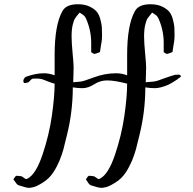

<svg xmlns="http://www.w3.org/2000/svg" viewBox="-20 -781 925 918"><path d="M587.9 -380.9Q529.3 -396.5 492.2 -396.5Q459 -396.5 430.2 -377.9Q401.4 -359.4 374 -359.4Q352.5 -359.4 328.1 -363.3Q328.1 -247.1 299.8 -133.8Q296.9 -123 291.5 -100.6Q286.1 -78.1 283.7 -68.8Q281.2 -59.6 275.4 -42Q269.5 -24.4 264.6 -13.2Q259.8 -2 252 13.7Q244.1 29.3 234.4 43.9Q214.8 73.2 185.1 91.8Q155.3 110.4 140.1 113.8Q125 117.2 119.1 117.2Q106.4 117.2 71.3 105.5Q64.5 103.5 60.5 99.1Q56.6 94.7 52.2 87.9Q47.9 81.1 43.9 77.1Q44.9 76.2 48.8 69.3Q52.7 62.5 56.6 60.5Q57.6 58.6 68.4 60.1Q79.1 61.5 81.1 61.5Q85.9 62.5 93.8 68.8Q101.6 75.2 105.5 75.2Q107.4 75.2 111.3 73.2Q151.4 52.7 183.1 -41Q214.8 -134.8 228 -227.5Q241.2 -320.3 241.2 -380.9Q225.6 -384.8 209.5 -391.6Q193.4 -398.4 182.6 -401.9Q171.9 -405.3 156.2 -405.3Q154.3 -405.3 151.4 -405.3Q148.4 -405.3 145 -405.3Q141.6 -405.3 138.7 -405.3Q133.8 -404.3 130.4 -401.9Q127 -399.4 123 -394.5Q119.1 -389.6 116.2 -387.7Q114.3 -387.7 111.8 -386.7Q109.4 -385.7 107.4 -385.3Q105.5 -384.8 103 -384.3Q100.6 -383.8 98.6 -383.8Q96.7 -383.8 95.2 -384.8Q93.8 -385.7 92.8 -387.7Q87.9 -399.4 101.6 -413.1Q150.4 -430.7 188.5 -430.7Q215.8 -430.7 241.2 -420.9V-517.6Q241.2 -662.1 278.3 -727.5Q295.9 -760.7 352.5 -760.7Q385.7 -760.7 408.7 -749.5Q431.6 -738.3 442.9 -724.6Q454.1 -710.9 460 -688Q465.8 -665 466.8 -652.8Q467.8 -640.6 467.8 -622.1V-610.4Q467.8 -596.7 466.3 -585Q464.8 -573.2 461.9 -558.1Q459 -543 458 -532.2Q436.5 -523.4 432.6 -523.4Q428.7 -523.4 426.3 -524.9Q423.8 -526.4 421.4 -528.3Q418.9 -530.3 416 -531.2V-577.1Q416 -635.7 391.6 -691.4Q390.6 -694.3 389.2 -696.3Q387.7 -698.2 386.7 -700.2Q385.7 -702.1 383.8 -704.1Q381.8 -706.1 380.9 -707Q379.9 -708 377 -710Q374 -711.9 373 -712.9Q372.1 -713.9 367.2 -716.8Q362.3 -719.7 360.4 -720.7Q345.7 -703.1 339.4 -693.8Q333 -684.6 327.6 -662.1Q322.3 -639.6 322.3 -606.4Q322.3 -578.1 327.1 -526.9Q332 -475.6 332 -459Q332 -445.3 331.1 -421.4Q330.1 -397.5 330.1 -387.7Q335 -387.7 345.7 -389.2Q356.4 -390.6 362.3 -390.6Q375 -390.6 427.7 -410.6Q480.5 -430.7 535.2 -430.7Q562.5 -430.7 587.9 -420.9V-517.6Q587.9 -662.1 625 -727.5Q642.6 -760.7 699.2 -760.7Q732.4 -760.7 755.4 -749.5Q778.3 -738.3 789.6 -724.6Q800.8 -710.9 806.6 -688Q812.5 -665 813.5 -652.8Q814.5 -640.6 814.5 -622.1V-610.4Q814.5 -596.7 813 -585Q811.5 -573.2 808.6 -558.1Q805.7 -543 804.7 -532.2Q783.2 -523.4 779.3 -523.4Q775.4 -523.4 772.9 -524.9Q770.5 -526.4 768.1 -528.3Q765.6 -530.3 762.7 -531.2V-577.1Q762.7 -635.7 738.3 -691.4Q737.3 -694.3 735.8 -696.3Q734.4 -698.2 733.4 -700.2Q732.4 -702.1 730.5 -704.1Q728.5 -706.1 727.5 -707Q726.6 -708 723.6 -710Q720.7 -711.9 719.7 -712.9Q718.8 -713.9 713.9 -716.8Q709 -719.7 707 -720.7Q692.4 -703.1 686 -693.8Q679.7 -684.6 674.3 -662.1Q668.9 -639.6 668.9 -606.4Q668.9 -578.1 673.8 -526.9Q678.7 -475.6 678.7 -459Q678.7 -445.3 677.7 -421.4Q676.8 -397.5 676.8 -387.7Q681.6 -387.7 692.4 -389.2Q703.1 -390.6 709 -390.6Q719.7 -390.6 734.4 -395.5Q749 -400.4 772.9 -409.2Q796.9 -418 818.4 -423.8Q823.2 -422.9 828.1 -423.8Q833 -424.8 837.4 -423.8Q841.8 -422.9 843.8 -418.9Q845.7 -415 843.3 -412.6Q840.8 -410.2 835.9 -407.7Q831.1 -405.3 829.1 -402.3Q823.2 -398.4 814.9 -393.1Q806.6 -387.7 799.8 -383.8Q793 -379.9 785.2 -376Q746.1 -359.4 720.7 -359.4Q699.2 -359.4 674.8 -363.3Q674.8 -247.1 646.5 -133.8Q643.6 -123 638.2 -100.6Q632.8 -78.1 630.4 -68.8Q627.9 -59.6 622.1 -42Q616.2 -24.4 611.3 -13.2Q606.4 -2 598.6 13.7Q590.8 29.3 581.1 43.9Q561.5 73.2 531.7 91.8Q502 110.4 486.8 113.8Q471.7 117.2 465.8 117.2Q451.2 117.2 416 105.5Q407.2 102.5 400.4 91.3Q393.6 80.1 390.6 77.1Q391.6 76.2 395.5 69.3Q399.4 62.5 403.3 60.5Q404.3 58.6 415 60.1Q425.8 61.5 427.7 61.5Q432.6 62.5 440.4 68.8Q448.2 75.2 452.1 75.2Q454.1 75.2 458 73.2Q498 52.7 529.8 -41Q561.5 -134.8 574.7 -227.5Q587.9 -320.3 587.9 -380.9Z"/></svg>

Font: Shelly2023
Style: Regular
Weight: 400
Version: Version 0.2